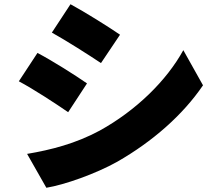

<svg xmlns="http://www.w3.org/2000/svg" viewBox="-20 -825 1040 907"><path d="M313 -805 225 -671C295 -632 397 -567 457 -527L547 -661C490 -700 383 -767 313 -805ZM108 -98 199 62C285 48 432 -4 534 -61C700 -156 843 -281 939 -422L846 -588C767 -444 623 -303 451 -208C338 -147 221 -117 108 -98ZM157 -575 69 -441C140 -403 241 -337 302 -295L391 -431C335 -470 229 -537 157 -575Z"/></svg>

Font: ChiuKong Gothic MN Heavy
Style: Regular
Weight: 900
Designer: Ryoko NISHIZUKA 西塚涼子 (kana, bopomofo & ideographs); Paul D. Hunt (Latin, Greek & Cyrillic); Sandoll Communications 산돌커뮤니
Foundry: Adobe
Version: Version 1.300